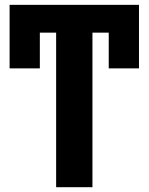

<svg xmlns="http://www.w3.org/2000/svg" viewBox="-20 -780 619 800"><path d="M365.2 0H213.9V-644H146V-495.1H20V-759.8H559.1V-495.1H433.1V-644H365.2Z"/></svg>

Font: Open Sans
Style: Bold
Weight: 700
Designer: Monotype Design Team
Foundry: Monotype Imaging Inc.
Version: Version 3.000; ttfautohint (v1.8.4)